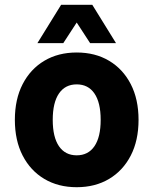

<svg xmlns="http://www.w3.org/2000/svg" viewBox="-20 -769 640 801"><path d="M300 12Q223 12 165 -22.5Q107 -57 74.5 -120Q42 -183 42 -269Q42 -355 74.5 -418Q107 -481 165 -515.5Q223 -550 300 -550Q377 -550 435 -515.5Q493 -481 525.5 -418Q558 -355 558 -269Q558 -183 525.5 -120Q493 -57 435 -22.5Q377 12 300 12ZM300 -121Q348 -121 374 -159Q400 -197 400 -269Q400 -341 374 -379Q348 -417 300 -417Q252 -417 226 -379Q200 -341 200 -269Q200 -197 226 -159Q252 -121 300 -121ZM136 -589 235 -749H365L464 -589H356L300 -675L244 -589Z"/></svg>

Font: Geist Mono ExtraBold
Style: Regular
Weight: 800
Monospace: yes
Designer: Basement.studio, Andrés Briganti, Mateo Zaragoza
Foundry: Basement.studio, Vercel, Andrés Briganti, Guido Ferreyra, Mateo Zaragoza
Version: Version 1.500; ttfautohint (v1.8.4.7-5d5b)